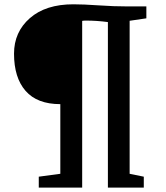

<svg xmlns="http://www.w3.org/2000/svg" viewBox="-20 -855 755 875"><path d="M156.7 0V-49.8L254.9 -63V-380.4Q149.4 -380.4 96.7 -440.7Q43.9 -501 43.9 -610.4Q43.9 -709 116 -772.2Q188 -835.4 314.5 -835.4Q359.9 -835.4 429 -830.6Q498 -825.7 563.5 -825.7H647V-771.5L570.8 -760.3V-63L635.3 -49.8V0H471.7V-754.4Q421.4 -761.2 371.1 -761.2Q360.4 -761.2 354.5 -759.8V0Z"/></svg>

Font: HaufeMerriweather
Style: Regular
Weight: 400
Designer: Eben Sorkin ( eben@eyebytes.com )
Foundry: Eben Sorkin
Version: Version 1.56